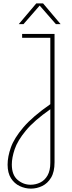

<svg xmlns="http://www.w3.org/2000/svg" viewBox="-20 -901 428 1137"><path d="M163 216Q129 216 97 201Q65 186 45 154.5Q25 123 25 74Q25 27 44.5 -28Q64 -83 118.5 -147Q173 -211 278 -284V-677H111V-700H303V60Q303 117 282.5 151Q262 185 230 200.5Q198 216 163 216ZM161 193Q191 193 218 180Q245 167 261.5 138Q278 109 278 63V-254Q182 -187 133 -127.5Q84 -68 67 -17.5Q50 33 50 73Q50 135 84 164Q118 193 161 193ZM91 -758 195 -881H235L339 -758H311L215 -868L119 -758Z"/></svg>

Font: MuseoModerno Thin Thin
Style: Regular
Weight: 250
Version: Version 1.003